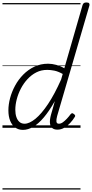

<svg xmlns="http://www.w3.org/2000/svg" viewBox="-20 -1035 745 1555"><path d="M166 17Q130 17 103.5 -2Q77 -21 62.5 -56.5Q48 -92 48 -141Q48 -188 61.5 -239.5Q75 -291 102 -341Q129 -391 168.5 -431Q208 -471 258.5 -495Q309 -519 370 -519Q401 -519 436 -509.5Q471 -500 501 -482L649 -995Q653 -1006 660 -1010.5Q667 -1015 680 -1015Q697 -1015 702 -1008Q707 -1001 704 -990L443 -96Q435 -67 437 -50Q439 -33 457 -33Q473 -33 489 -44.5Q505 -56 521.5 -73.5Q538 -91 551 -109Q558 -117 563.5 -118Q569 -119 576 -113Q587 -106 588.5 -99.5Q590 -93 585 -87Q570 -62 548 -38.5Q526 -15 500 0Q474 15 445 15Q418 15 402.5 1.5Q387 -12 384.5 -38.5Q382 -65 393 -106Q401 -134 409 -161.5Q417 -189 424 -216Q379 -136 335 -84Q291 -32 248.5 -7.5Q206 17 166 17ZM104 -146Q104 -113 112.5 -87.5Q121 -62 137.5 -47.5Q154 -33 179 -33Q218 -33 267 -73Q316 -113 369 -192.5Q422 -272 475 -391L488 -436Q450 -457 419.5 -463Q389 -469 362 -469Q314 -469 274.5 -449Q235 -429 203 -394.5Q171 -360 149 -317.5Q127 -275 115.5 -230.5Q104 -186 104 -146ZM0 490H632V500H0ZM0 -20H632V0H0ZM0 -505H632V-500H0ZM0 -1010H632V-1000H0Z"/></svg>

Font: Playwrite AU QLD Guides
Style: Regular
Weight: 400
Designer: Veronika Burian, José Scaglione
Foundry: TypeTogether
Version: Version 1.003